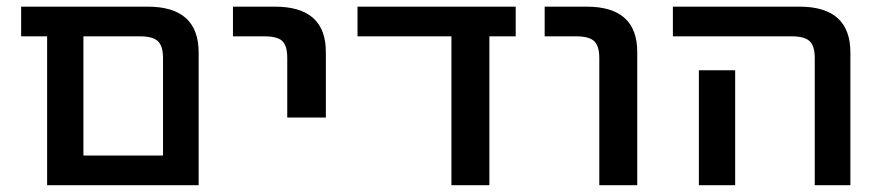

<svg xmlns="http://www.w3.org/2000/svg" viewBox="-20 -542 2577 563"><path d="M220.7 1H118.2V-435.5H42V-522.5H413.1Q562.5 -522.5 562.5 -387.7V1ZM458 -372.1Q458 -407.2 442.9 -421.4Q427.7 -435.5 389.6 -435.5H224.6V-85.9H458Z M663.1 -435.5V-522.5H786.1Q936.5 -522.5 935.5 -387.7V-197.3H822.3V-372.1Q822.3 -408.2 807.6 -421.9Q793 -435.5 754.9 -435.5Z M1415 1H1303.7V-435.5H1028.3V-522.5H1492.2V-435.5H1415Z M1577.1 -435.5V-522.5H1700.2Q1849.6 -522.5 1848.6 -387.7V1H1737.3V-372.1Q1737.3 -407.2 1722.2 -421.4Q1707 -435.5 1668.9 -435.5Z M1953.1 -435.5V-522.5H2324.2Q2473.6 -522.5 2473.6 -387.7V1H2369.1V-372.1Q2369.1 -407.2 2354 -421.4Q2338.9 -435.5 2300.8 -435.5ZM2135.7 -335.9V-101.6V1H2029.3V-101.6V-335.9Z"/></svg>

Font: Gen Shin Gothic Medium
Style: Regular
Weight: 500
Designer: [Source Han Sans]
Ryoko NISHIZUKA  (kana & ideographs); Paul D. Hunt (Latin, Greek & Cyrillic); Wenlong ZHANG  (bopomofo
Version: Version 1.002.20150607